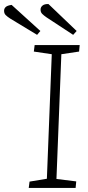

<svg xmlns="http://www.w3.org/2000/svg" viewBox="-91 -922 434 942"><path d="M163 -656 75 -669 79 -701H300L297 -669L210 -656L186 -44L283 -32L280 0H50L54 -31L139 -45ZM137 -837Q124 -846 116 -854Q108 -862 108 -875Q108 -887 118 -895Q128 -903 147 -902L285 -770L268 -751ZM-41 -831Q-55 -840 -63 -848Q-71 -856 -71 -869Q-71 -880 -63 -887.5Q-55 -895 -34 -898L107 -770L91 -751Z"/></svg>

Font: Literata ExtraLight
Style: Italic
Weight: 250
Italic angle: -2°
Designer: Latin by Veronika Burian and Jose Scaglione. Greek by Irene Vlachou. Cyrillic by Vera Evstafieva
Foundry: TypeTogether
Version: Version 3.002